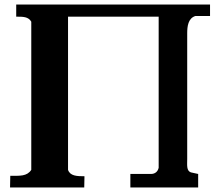

<svg xmlns="http://www.w3.org/2000/svg" viewBox="-20 -821 960 841"><path d="M51 -801V-748C82 -748 104 -748 117 -726V-77C98 -48 67 -51 25 -51L24 0H349L350 -49C317 -49 287 -50 278 -77V-748H675V-86C671 -69 659 -59 641 -59H551V0H848V-59L816 -66C796 -73 800 -99 800 -125V-675C800 -706 804 -741 836 -751H900V-801Z"/></svg>

Font: Philokalia
Style: Regular
Weight: 400
Version: Version 001.010